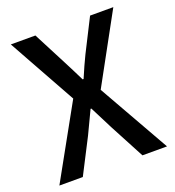

<svg xmlns="http://www.w3.org/2000/svg" viewBox="-134 -841 863 947"><g transform="rotate(-20 298.0 -368.0)"><path d="M139 0 233 -183C251 -220 269 -258 290 -303H294C317 -258 336 -220 355 -183L452 0H581L369 -374L567 -736H445L358 -564C341 -530 327 -497 308 -453H303C281 -497 265 -530 247 -564L158 -736H29L227 -380L16 0Z"/></g></svg>

Font: Kinto Sans Med
Style: Regular
Weight: 500
Designer: Authors: Ryoko NISHIZUKA  (kana & ideographs); Paul D. Hunt (Latin, Greek & Cyrillic); Wenlong ZHANG  (bopomofo); Sandol
Foundry: Adobe Systems Incorporated, ookami Inc.
Version: Version 0.001